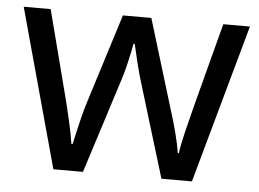

<svg xmlns="http://www.w3.org/2000/svg" viewBox="-44 -592 873 646"><g transform="rotate(5 393.0 -269.0)"><path d="M431 -303Q418 -344 408.5 -383.5Q399 -423 394 -445H390Q386 -423 377 -383.5Q368 -344 354 -302L258 -1H158L11 -537H102L176 -251Q187 -208 197 -164Q207 -120 211 -91H215Q219 -108 224.5 -133Q230 -158 237 -185.5Q244 -213 251 -235L346 -537H442L534 -235Q545 -201 555.5 -161Q566 -121 570 -92H574Q577 -117 587.5 -161Q598 -205 610 -251L685 -537H775L626 -1H523Z"/></g></svg>

Font: Noto Sans Rejang
Style: Regular
Weight: 400
Designer: Monotype Design Team
Foundry: Monotype Imaging Inc.
Version: Version 2.001; ttfautohint (v1.8.4.7-5d5b)